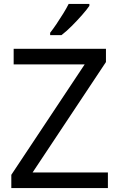

<svg xmlns="http://www.w3.org/2000/svg" viewBox="-20 -964 612 984"><path d="M533 0H38V-68L414 -634H50V-714H523V-646L147 -80H533ZM438 -934Q426 -916 401 -887.5Q376 -859 347.5 -830.5Q319 -802 295 -784H237V-796Q252 -815 269.5 -841Q287 -867 304 -894.5Q321 -922 332 -944H438Z"/></svg>

Font: Noto Sans Old South Arabian
Style: Regular
Weight: 400
Designer: Monotype Design Team
Foundry: Monotype Imaging Inc.
Version: Version 2.001; ttfautohint (v1.8.4.7-5d5b)